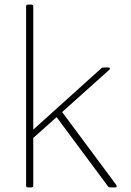

<svg xmlns="http://www.w3.org/2000/svg" viewBox="-20 -798 565 831"><path d="M116 13H101Q93 13 93 5V-770Q93 -778 101 -778H116Q124 -778 124 -770V-237L418 -502Q422 -506 428 -506H448Q454 -506 455.5 -503Q457 -500 453 -496L249 -313L483 2Q485 6 485 8Q485 13 478 13H458Q450 13 447 8L225 -291L124 -201V5Q124 13 116 13Z"/></svg>

Font: LINE Seed JP_TTF Thin
Style: Regular
Weight: 250
Designer: LY Corporation & Fontrix & Fontworks
Version: Version 1.008